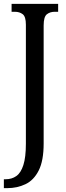

<svg xmlns="http://www.w3.org/2000/svg" viewBox="-27 -734 343 994"><path d="M-7 240V194H2Q34 194 57.5 177.5Q81 161 94 120.5Q107 80 107 10V-606Q107 -648 90.5 -660.5Q74 -673 50 -673H33V-714H274V-673H256Q232 -673 215.5 -660Q199 -647 199 -602V9Q199 98 173.5 148.5Q148 199 105 219.5Q62 240 11 240Z"/></svg>

Font: Noto Serif Lao ExtraCondensed
Style: Regular
Weight: 400
Width: 2
Designer: Monotype Design Team
Foundry: Monotype Imaging Inc.
Version: Version 2.003; ttfautohint (v1.8.4.7-5d5b)